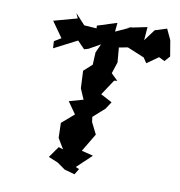

<svg xmlns="http://www.w3.org/2000/svg" viewBox="-84 -823 852 911"><g transform="rotate(10 342.5 -367.5)"><path d="M662 -592 685 -618 672 -695 648 -746 591 -728 550 -673 555 -737 458 -717 485 -725 407 -689 411 -732 317 -702 318 -689 258 -693 211 -744 222 -720 109 -689 162 -614 129 -594 131 -560 242 -617 277 -581 297 -587 352 -618 333 -576 330 -516 290 -480 294 -396 316 -345 248 -326 288 -269 229 -218 231 -146 261 -96 239 -103 201 -49 247 -30 285 -3 335 11 352 -17 335 -24 406 -91 350 -105 402 -192 374 -248 371 -272 426 -321 449 -356 394 -385 443 -459 458 -461 426 -492 444 -547 438 -618 480 -626 562 -592C568 -584 573 -575 579 -567L634 -606Z"/></g></svg>

Font: Asimov Aggro
Style: CondIt
Weight: 500
Designer: Google
Version: Version 2.000980; 2014